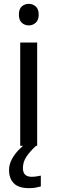

<svg xmlns="http://www.w3.org/2000/svg" viewBox="-20 -757 298 997"><path d="M130 -737Q150 -737 165.5 -723.5Q181 -710 181 -681Q181 -653 165.5 -639Q150 -625 130 -625Q108 -625 93 -639Q78 -653 78 -681Q78 -710 93 -723.5Q108 -737 130 -737ZM173 -536V0H85V-536ZM99 116Q99 161 144 161Q161 161 172.5 158.5Q184 156 192 155V211Q178 215 164 217.5Q150 220 130 220Q77 220 52 195Q27 170 27 126Q27 97 41.5 70Q56 43 77.5 21Q99 -1 119 -15L167 0Q133 32 116 58.5Q99 85 99 116Z"/></svg>

Font: Noto Sans Grantha
Style: Regular
Weight: 400
Designer: Monotype Design Team
Foundry: Monotype Imaging Inc.
Version: Version 2.003; ttfautohint (v1.8.4.7-5d5b)